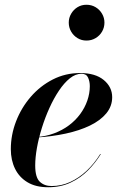

<svg xmlns="http://www.w3.org/2000/svg" viewBox="-20 -777 519 807"><path d="M182.5 10Q130.5 10 95.8 -10.8Q61 -31.5 43.2 -67.8Q25.5 -104 25.5 -150Q25.5 -210 47.5 -267Q69.5 -324 109.2 -370Q149 -416 202 -443Q255 -470 316.5 -470Q380.5 -470 416 -440.8Q451.5 -411.5 451.5 -368.5Q451.5 -330.5 426.8 -300.5Q402 -270.5 358 -249.2Q314 -228 256.2 -215.5Q198.5 -203 132.5 -199V-201Q172.5 -203.5 207.2 -216.5Q242 -229.5 269.8 -250.2Q297.5 -271 317 -297.5Q336.5 -324 347 -354.2Q357.5 -384.5 357.5 -415Q357.5 -434.5 350.2 -450.8Q343 -467 322.5 -467Q297.5 -467 273.5 -447.8Q249.5 -428.5 227.8 -396Q206 -363.5 187.8 -323.2Q169.5 -283 156 -239.5Q142.5 -196 135.2 -155.2Q128 -114.5 128 -81.5Q128 -31.5 147.2 -13.2Q166.5 5 197 5Q237.5 5 274.8 -12Q312 -29 344.2 -59.2Q376.5 -89.5 401.5 -130L403.5 -129Q381.5 -93 350.2 -61.2Q319 -29.5 277.2 -9.8Q235.5 10 182.5 10ZM343.5 -606.5Q322.5 -606.5 305.8 -616.8Q289 -627 279 -644.2Q269 -661.5 269 -682Q269 -702 279 -719.2Q289 -736.5 305.8 -746.8Q322.5 -757 343.5 -757Q364.5 -757 381.8 -746.8Q399 -736.5 409 -719.2Q419 -702 419 -682Q419 -661.5 409 -644.2Q399 -627 381.8 -616.8Q364.5 -606.5 343.5 -606.5Z"/></svg>

Font: Bodoni Moda 72pt SemiBold
Style: Italic
Weight: 600
Italic angle: -13°
Designer: Owen Earl
Foundry: indestructible type
Version: Version 2.004